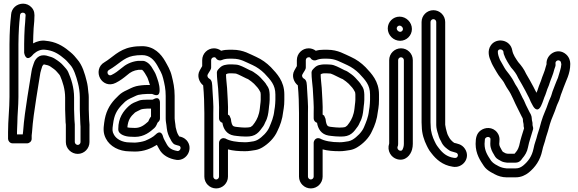

<svg xmlns="http://www.w3.org/2000/svg" viewBox="-20 -798 3231 1073"><path d="M76 -88C76 -100.7 77 -105.5 77 -112C77 -154.2 83 -205.3 83 -256V-551C83 -583.2 84.5 -615.1 86 -644.8C87.1 -669.3 89 -677.6 90.9 -700.9L91.9 -713.2C93.1 -733.7 125.3 -730.3 123.1 -711.5L122.1 -699.1C122 -698.4 122 -697.5 122 -697C122 -678.9 119.4 -669 118 -643.3C116.6 -613.6 115 -584.9 115 -552V-503C115 -503 122.6 -450.3 157.7 -485.3C161.2 -488.8 165.2 -493.2 168.2 -496.8C186.4 -513.2 209.2 -522.9 230.9 -520.2L246.4 -518.3C286.3 -511.3 313.5 -492.2 342.1 -467.7C353 -459 363 -445.6 373.6 -434.1C391.7 -414.4 405.8 -372.5 415.8 -332.7C421.5 -311.8 426 -281.2 426 -255V-186C426 -170.8 428 -140.4 428 -129C428 -109.8 430 -98.6 430 -90V-4C430 4.6 422.3 12 414.5 12C406.1 12 398 3.8 398 -4V-103C398 -111.5 396 -119 396 -129C396 -144.9 394 -173.4 394 -186V-253C394 -308.6 378.1 -357.4 360.8 -396.2C357.8 -403.1 354 -408 349.2 -414.1L335 -430.2C322.3 -445.5 305 -457.9 290.9 -466.8C280.5 -474.2 269 -479.2 257.6 -481.9C245 -486.6 234.3 -489 222 -489C187.7 -489 171.4 -455.4 168.6 -443.6C166.6 -434.7 158.8 -419.2 156.3 -399.7C148.1 -354.5 142.2 -307.3 133.3 -257.1C123.6 -194.1 113.7 -129.1 109.1 -62.9C108.2 -56.9 107.5 -51.1 107.2 -47H75V-60C75 -67.6 76 -77.6 76 -88ZM25 -60V-22C25 -11.3 34.9 3 50 3H132C142.7 3 157 -6.9 157 -22V-41C157 -43.1 158.5 -51.9 158.9 -58.3C163.2 -122.4 172.8 -184.9 182.7 -248.9C191.6 -299.8 197.8 -348.7 205.6 -391.5C207.6 -402.6 210.8 -408.5 216.4 -428.4C218.2 -431.1 221.5 -435.3 224.8 -438.3C240.5 -435.4 252.7 -432.7 262.5 -425.7C276.4 -415.7 287.9 -408.7 297 -397.8L310.8 -382C311.7 -380.8 313.3 -378.6 315.7 -374.7C330.6 -340.7 344 -298.4 344 -253V-186C344 -170.1 346 -141.6 346 -129C346 -119.2 346.6 -110.1 348 -101V-4C348 32.7 378.8 62 414.5 62C450.8 62 480 31.9 480 -4V-88.9C481.2 -103.7 478 -120.5 478 -129C478 -143.7 476 -174 476 -186V-255C476 -263.7 475.3 -271.9 473.8 -281.9C472.1 -302.3 469.9 -324.4 464.2 -345.3C454.3 -385.1 440.6 -434.3 411.1 -467.1C401.9 -479 389.1 -493.9 373.9 -506.3C344.3 -531.6 307 -558.9 253.6 -567.7L237.9 -569.7C211.1 -574.4 185.4 -566.7 165 -555.6C165.1 -584.3 166.6 -612.4 168 -640.7C169.1 -661.8 171.9 -672.7 172 -695.9C174 -720.5 172.4 -738.4 157.2 -755.6C130.7 -785.6 87.9 -782.5 63 -760.2C51.4 -749.7 43.1 -734 42.1 -716.8L41.1 -705.1C39.4 -684.4 37.2 -673.9 36 -647.2C34.5 -617.6 33 -584.6 33 -551V-256C33 -190.8 25 -126.5 25 -60Z M705 -2C660.9 -2 628.1 -22.6 616.2 -46.5C607.4 -63 606.9 -71.7 611.8 -104.6C618.1 -155.3 632.4 -180.6 658.1 -208.7L679.1 -229.7C687.6 -237 697.8 -243.4 707.9 -248C729.7 -257.3 739.3 -263.9 753 -267.7C764.5 -270.3 787.8 -273 802 -273H830C834.4 -273 872 -247.4 872 -294C872 -327.5 860.7 -353.1 853.7 -373.9C847.4 -392.9 838.4 -403.9 833 -414C825.4 -427.9 811.8 -448.4 786.9 -456.7C784.4 -457.6 781.2 -458 779 -458H753C752.1 -458 750.9 -457.9 750.2 -457.8C711.4 -453.5 680.9 -436.5 658.8 -417C637.9 -400 625.5 -390.2 603.5 -379.2C584 -368.8 571.4 -397.7 589.1 -407.1C642.8 -437.8 671 -475.7 722.8 -485.5C739.8 -488.9 753.8 -490 774 -490C816.2 -490 840.5 -464.4 859.2 -431.8C872.9 -406.6 885.5 -387.2 891.7 -360.2C899.7 -328.1 906 -300.6 906 -262V-136C906 -118.3 909.2 -107.9 910.1 -98.4L912.2 -80.2C914.4 -59.9 921.5 -38.5 932.6 -20.1C934.6 -16.8 938.2 -6.4 949.3 4.7C958.4 13.7 981.2 14.4 985.8 19.6C994.8 29.8 984.9 45.8 973.3 46.1C940.1 40.9 924.5 29.4 913 10C902.8 -10 895.1 -19.9 891.1 -34.6C891.1 -34.6 882.3 -78.7 849.3 -45.7C835.5 -31.8 814.7 -21.5 790.9 -11.3C775.5 -5.9 754.5 -2.2 734.3 -1C724 -1 714.9 -2 705 -2ZM856.7 11.6C860.8 19 865.3 26.4 868.6 33.2C886.7 69.4 924.7 89.6 967.5 95.7C968 95.8 968.9 95.9 969.5 96C1026.5 99.3 1061.7 29.9 1023.2 -13.6C1010.4 -28 994.6 -33.2 981.4 -35.6C980.5 -37.2 978.5 -41.1 975.2 -46.3C969.9 -55.3 966.1 -67.7 961.7 -87.1L959.9 -103.6C958.4 -118.7 956 -125.8 956 -136V-262C956 -306.1 948.2 -340.3 940.3 -371.8C932.1 -407.6 915.6 -432.8 902.8 -456.2C880.3 -495.5 841.5 -540 774 -540C752 -540 733.1 -538.5 713.2 -534.5C643.3 -521.4 604.8 -473.9 565.1 -451C527.4 -430.1 524.1 -388.2 539.7 -360.3C554.3 -334 588.3 -315.2 626.9 -335C652.5 -347.9 670.1 -361.7 691.2 -379C708.6 -394.4 726.4 -404.5 754.4 -408H773.9C777.5 -405.8 782.8 -399.8 789.4 -389.4C797 -375.7 803.2 -367.4 806.3 -358.1C810.6 -345.1 814.6 -334.9 817.9 -323H802C782 -323 758.2 -320.3 741 -316.3C716.4 -309.7 703.7 -300.5 688.1 -293.9C671.8 -286.6 656.4 -277.7 644.3 -265.7L621.9 -243.3C589.6 -208 569.5 -169.7 562.2 -111.4C557.3 -78 556.5 -52.8 571.8 -23.5C594.3 20.4 645.2 47.6 704.2 48C712.8 48.6 725 49 735 49C784.5 49 824.6 31.7 856.7 11.6ZM836.9 -242.9C834.3 -241.4 832.4 -241 830 -241H802C789.3 -241 767.6 -240.1 757.7 -236.2L747.7 -232.2C739 -228.7 717.8 -222.1 700.5 -205.9C669.2 -177.5 641 -139 641 -78V-75C641 -44.6 685.5 -34.3 707.9 -34C716.5 -33.3 725 -33 734 -33C786.6 -33 819.7 -61.9 842.6 -82.3C847.9 -87 851.2 -92.4 854.6 -99.2L859.8 -110.8C860.9 -113.1 861.9 -114.4 864 -116C870.5 -120.9 874 -129.4 874 -136V-221C874 -221 877.4 -265.4 836.9 -242.9ZM709 -84C703 -84 696.8 -84.9 691.7 -86.5C696.2 -128.5 708.6 -145.9 734.7 -169.4C737.6 -172 751.9 -178.3 767.6 -186.3C774.2 -188.9 794.2 -191 802 -191H824V-146.7C820.3 -142.2 816.6 -136.7 814.2 -131.3L809.5 -120.9C809.3 -120.5 809.1 -120.1 807.7 -118.2C786 -98.9 766.2 -83 734 -83C725.2 -83 717.1 -84 709 -84Z M1238.9 -24.3C1238 -24.7 1230 -26 1229 -26C1213.9 -26 1204 -11.7 1204 -1V189C1204 197.6 1196.6 205 1188 205C1179.4 205 1172 197.6 1172 189V-165.4C1174.3 -214.3 1168.8 -258 1167 -302.2C1165.6 -326.9 1167 -350 1148.7 -359.1C1143.2 -362.1 1136.3 -370.8 1140.4 -380.8L1145.1 -389.3C1149.6 -398.4 1160 -408.7 1160 -421V-462C1160 -470.6 1167.4 -478 1176 -478C1182.1 -478 1184.3 -477 1188.2 -471.1C1195.5 -460.2 1210.4 -457.8 1220.2 -462.6C1228.4 -466.7 1244.1 -470 1259 -470H1280C1326.2 -470 1351 -451.8 1392 -434.1C1416.5 -422.8 1439.3 -406.2 1458 -387.6C1492 -351.1 1519 -324.2 1519 -270V-240C1519 -227.3 1517.4 -213.1 1516.2 -200.1L1513.3 -181.9C1513.2 -181.5 1513.2 -180.8 1513.1 -180.5C1509.4 -143.1 1496.9 -115.3 1484.9 -86.6C1474 -60.4 1445.9 -32.3 1421 -17.4C1415.2 -13.8 1406.5 -10.5 1398.3 -8.6L1373.3 -4.7C1365.5 -3.6 1357.1 -3 1349 -3C1303.2 -3 1264 -10 1238.9 -24.3ZM1188 255C1224.4 255 1254 225.4 1254 189V36.7C1281.4 44.7 1314.9 47 1349 47C1359.6 47 1369.9 46.3 1380.7 44.7L1406.8 40.7C1421.5 38.4 1435.7 32.3 1447 25.4C1478.9 6.2 1513.6 -26.4 1530.7 -66.6C1545.2 -95.7 1558.3 -131.7 1562.8 -174.8L1565.7 -193.1C1567.9 -207.2 1569 -222.5 1569 -240V-270C1569 -345.4 1526.4 -387.4 1494 -422.3C1469.9 -446.5 1443 -465.8 1412.1 -479.9C1377.6 -494.6 1341 -520 1280 -520H1259C1244.3 -520 1231.8 -518.7 1215.9 -514.3C1205.2 -522.7 1190.5 -528 1176 -528C1139.6 -528 1110 -498.4 1110 -462V-428.6C1106.2 -422.6 1100.3 -411.6 1096.1 -404.1C1078.4 -372.3 1094.7 -337.1 1115.4 -321C1120.2 -270.3 1122 -214.9 1122 -166V189C1122 225.4 1151.6 255 1188 255ZM1259 -388H1280C1285 -388 1291.2 -387 1297 -387C1297 -387 1298 -387 1300.1 -386.3C1316.7 -380.8 1337.4 -368.3 1357.8 -359.2C1361 -357.8 1364.4 -357 1367.1 -355.2C1377.2 -348.5 1391.2 -338.3 1399.9 -329.7L1419.1 -308.7C1422.1 -304.9 1425.3 -300.5 1426 -299.3C1428.4 -293.8 1436 -283.9 1436 -280C1436 -277 1437 -273.1 1437 -270V-240C1437 -232.4 1435.5 -221.2 1434.2 -210.9L1432.1 -191.7C1428 -154.5 1416.1 -130.6 1403.4 -112.2C1392.3 -96.1 1392.7 -96.6 1379.8 -87.9C1375.5 -86.4 1361.5 -85 1349 -85C1338.3 -85 1319.4 -86.5 1310.3 -87.8L1294.7 -89.7C1281.8 -92.1 1277 -96.5 1272.6 -117.3L1270.7 -130.5C1270.6 -131.4 1270.2 -133.3 1270 -134.2L1262.6 -151.8C1261.9 -152.5 1254.9 -157.1 1254 -157.6V-163.5C1256 -212.8 1250.9 -259.2 1249 -306.5C1246.7 -335.3 1243.4 -358 1243 -382.4C1246.4 -385.3 1253.1 -388 1259 -388ZM1242 -435.8C1216.4 -432.7 1204.7 -415 1199.3 -409.7C1194.5 -404.9 1192 -397.5 1192 -392C1192 -360.4 1196.8 -331.4 1199 -303.5C1201.2 -253.4 1206 -211.1 1204 -164.5V-136C1204 -124.1 1212.8 -114.6 1222.9 -111.7C1227.5 -79.4 1245.6 -47.2 1287.4 -40.3L1303.7 -38.2C1315.2 -36.6 1334.7 -35 1349 -35C1363.9 -35 1384.2 -34.2 1403.2 -43.6C1420.5 -52.3 1431.9 -65.6 1443.7 -82.6C1456.1 -96.9 1459.8 -109.6 1463 -116.1C1475.7 -138 1479.4 -164 1481.9 -186.3L1483.8 -205.1C1484.9 -213.6 1487 -227.1 1487 -240V-270C1487 -274 1486.3 -280.1 1486 -282.5C1484.6 -302.3 1476.3 -314.2 1470.4 -322.1C1466.9 -328.9 1462.6 -335.1 1456.5 -341.8L1436.5 -363.8C1424.2 -377.3 1406.5 -389 1394.9 -396.8C1389.3 -400.5 1382.5 -403.6 1376.7 -405.5C1360.9 -412.7 1339.5 -425.8 1315.9 -433.7C1310.7 -435.5 1301.8 -436.9 1298.6 -437C1292.2 -437.6 1286 -438 1280 -438H1259C1253.5 -438 1245 -436.5 1242 -435.8Z M1767.9 -24.3C1767 -24.7 1759 -26 1758 -26C1742.9 -26 1733 -11.7 1733 -1V189C1733 197.6 1725.6 205 1717 205C1708.4 205 1701 197.6 1701 189V-165.4C1703.3 -214.3 1697.8 -258 1696 -302.2C1694.6 -326.9 1696 -350 1677.7 -359.1C1672.2 -362.1 1665.3 -370.8 1669.4 -380.8L1674.1 -389.3C1678.6 -398.4 1689 -408.7 1689 -421V-462C1689 -470.6 1696.4 -478 1705 -478C1711.1 -478 1713.3 -477 1717.2 -471.1C1724.5 -460.2 1739.4 -457.8 1749.2 -462.6C1757.4 -466.7 1773.1 -470 1788 -470H1809C1855.2 -470 1880 -451.8 1921 -434.1C1945.5 -422.8 1968.3 -406.2 1987 -387.6C2021 -351.1 2048 -324.2 2048 -270V-240C2048 -227.3 2046.4 -213.1 2045.2 -200.1L2042.3 -181.9C2042.2 -181.5 2042.2 -180.8 2042.1 -180.5C2038.4 -143.1 2025.9 -115.3 2013.9 -86.6C2003 -60.4 1974.9 -32.3 1950 -17.4C1944.2 -13.8 1935.5 -10.5 1927.3 -8.6L1902.3 -4.7C1894.5 -3.6 1886.1 -3 1878 -3C1832.2 -3 1793 -10 1767.9 -24.3ZM1717 255C1753.4 255 1783 225.4 1783 189V36.7C1810.4 44.7 1843.9 47 1878 47C1888.6 47 1898.9 46.3 1909.7 44.7L1935.8 40.7C1950.5 38.4 1964.7 32.3 1976 25.4C2007.9 6.2 2042.6 -26.4 2059.7 -66.6C2074.2 -95.7 2087.3 -131.7 2091.8 -174.8L2094.7 -193.1C2096.9 -207.2 2098 -222.5 2098 -240V-270C2098 -345.4 2055.4 -387.4 2023 -422.3C1998.9 -446.5 1972 -465.8 1941.1 -479.9C1906.6 -494.6 1870 -520 1809 -520H1788C1773.3 -520 1760.8 -518.7 1744.9 -514.3C1734.2 -522.7 1719.5 -528 1705 -528C1668.6 -528 1639 -498.4 1639 -462V-428.6C1635.2 -422.6 1629.3 -411.6 1625.1 -404.1C1607.4 -372.3 1623.7 -337.1 1644.4 -321C1649.2 -270.3 1651 -214.9 1651 -166V189C1651 225.4 1680.6 255 1717 255ZM1788 -388H1809C1814 -388 1820.2 -387 1826 -387C1826 -387 1827 -387 1829.1 -386.3C1845.7 -380.8 1866.4 -368.3 1886.8 -359.2C1890 -357.8 1893.4 -357 1896.1 -355.2C1906.2 -348.5 1920.2 -338.3 1928.9 -329.7L1948.1 -308.7C1951.1 -304.9 1954.3 -300.5 1955 -299.3C1957.4 -293.8 1965 -283.9 1965 -280C1965 -277 1966 -273.1 1966 -270V-240C1966 -232.4 1964.5 -221.2 1963.2 -210.9L1961.1 -191.7C1957 -154.5 1945.1 -130.6 1932.4 -112.2C1921.3 -96.1 1921.7 -96.6 1908.8 -87.9C1904.5 -86.4 1890.5 -85 1878 -85C1867.3 -85 1848.4 -86.5 1839.3 -87.8L1823.7 -89.7C1810.8 -92.1 1806 -96.5 1801.6 -117.3L1799.7 -130.5C1799.6 -131.4 1799.2 -133.3 1799 -134.2L1791.6 -151.8C1790.9 -152.5 1783.9 -157.1 1783 -157.6V-163.5C1785 -212.8 1779.9 -259.2 1778 -306.5C1775.7 -335.3 1772.4 -358 1772 -382.4C1775.4 -385.3 1782.1 -388 1788 -388ZM1771 -435.8C1745.4 -432.7 1733.7 -415 1728.3 -409.7C1723.5 -404.9 1721 -397.5 1721 -392C1721 -360.4 1725.8 -331.4 1728 -303.5C1730.2 -253.4 1735 -211.1 1733 -164.5V-136C1733 -124.1 1741.8 -114.6 1751.9 -111.7C1756.5 -79.4 1774.6 -47.2 1816.4 -40.3L1832.7 -38.2C1844.2 -36.6 1863.7 -35 1878 -35C1892.9 -35 1913.2 -34.2 1932.2 -43.6C1949.5 -52.3 1960.9 -65.6 1972.7 -82.6C1985.1 -96.9 1988.8 -109.6 1992 -116.1C2004.7 -138 2008.4 -164 2010.9 -186.3L2012.8 -205.1C2013.9 -213.6 2016 -227.1 2016 -240V-270C2016 -274 2015.3 -280.1 2015 -282.5C2013.6 -302.3 2005.3 -314.2 1999.4 -322.1C1995.9 -328.9 1991.6 -335.1 1985.5 -341.8L1965.5 -363.8C1953.2 -377.3 1935.5 -389 1923.9 -396.8C1918.3 -400.5 1911.5 -403.6 1905.7 -405.5C1889.9 -412.7 1868.5 -425.8 1844.9 -433.7C1839.7 -435.5 1830.8 -436.9 1827.6 -437C1821.2 -437.6 1815 -438 1809 -438H1788C1782.5 -438 1774 -436.5 1771 -435.8Z M2205 -462C2205 -470.6 2212.4 -478 2221 -478C2229.6 -478 2237 -470.6 2237 -462V6C2237 12.2 2236.2 18.8 2234.6 24.7C2229.4 43.5 2223.6 46.5 2212.8 43.4C2206.1 41.5 2199.2 32.3 2201.2 23.2C2201.6 21.9 2205 18 2205 6ZM2155 -462V3.7C2141.3 45.2 2166 82.2 2199.2 91.6C2246.4 104.8 2274.5 68.1 2282.8 37.8C2285.7 27.3 2287 16.5 2287 6V-462C2287 -498.4 2257.4 -528 2221 -528C2184.6 -528 2155 -498.4 2155 -462ZM2197 -639C2197 -647.6 2204.4 -655 2213 -655C2222.1 -655 2232 -645.3 2232 -636C2232 -627.4 2224.6 -620 2216 -620C2206.9 -620 2197 -629.7 2197 -639ZM2147 -639C2147 -601.6 2178.5 -570 2216 -570C2252.4 -570 2282 -599.6 2282 -636C2282 -673.4 2250.5 -705 2213 -705C2176.6 -705 2147 -675.4 2147 -639Z M2386 -114V-675C2386 -683.6 2393.4 -691 2402 -691C2410.6 -691 2418 -683.6 2418 -675V-99C2418 -83.2 2423 -63.5 2428.2 -49.2L2432 -36.1C2432.2 -35.3 2432.6 -34.3 2432.8 -33.7L2436.8 -23.7C2437.1 -22.9 2437.6 -21.8 2437.9 -21.2L2445.1 -7.9C2456 19.7 2479.5 34.7 2493.1 43.8C2494.9 45 2497.4 46.2 2499.1 46.7C2528 56.4 2532.1 54.3 2536.6 61.2C2539.2 65.2 2539.6 68.7 2538.7 72.6C2536 83.7 2527.7 85.7 2517.5 84.3C2477.4 78.5 2453.3 57.7 2431 28C2425 20 2419.4 12.9 2416.4 6.8L2409.4 -7.2C2397.6 -30.7 2387 -62.6 2387 -93C2387 -99.8 2386 -106.4 2386 -114ZM2336 -675V-114C2336 -106.1 2336.2 -100.8 2337 -91.8C2337.5 -50.7 2350.5 -13 2364.6 15.2L2371.6 29.2C2376.7 39.4 2382.7 48.1 2391.4 58.6C2416.8 92.1 2453.4 125.2 2509.1 133.5C2563.6 144.9 2612.6 86 2578.4 33.8C2560.4 6.3 2532.9 4.7 2518.1 0.3C2503.7 -9.7 2494.2 -22 2490.1 -29.8L2482.7 -43.6L2479.7 -51.1L2476 -63.9C2473.1 -74.3 2470.3 -84.5 2468 -100.8V-675C2468 -711.4 2438.4 -741 2402 -741C2365.6 -741 2336 -711.4 2336 -675Z M2952 -134C2952 -151.3 2943.8 -163.9 2939.7 -170.4L2919.1 -211.7C2914.8 -219.5 2911.1 -233.8 2900.7 -250.5C2888.5 -275.2 2876.6 -303.2 2859.8 -326.9C2854.3 -336 2846.9 -353.5 2836.4 -367.5C2822.2 -389.5 2807.8 -403.5 2799.8 -418.2C2794.6 -427.4 2777 -457.5 2774 -463.8L2770.2 -473.3C2763.7 -489.5 2759.3 -509.4 2764.3 -516.5C2772.1 -527.4 2790.4 -521.1 2793.3 -509.3C2793.8 -504.9 2794.1 -499.8 2795.3 -496.1C2805 -466.9 2823.3 -440 2835.2 -422.1C2835.8 -421.2 2836.8 -420 2837.3 -419.4C2853.5 -401.1 2865.7 -385.5 2875.1 -364C2875.4 -363.3 2875.9 -362.4 2876.1 -361.9C2890.7 -335.7 2904 -314.9 2916.4 -290.3C2925.1 -271.4 2936 -254.3 2940.6 -242.1C2946.7 -226 2953.5 -216.2 2958.6 -205.8C2958.6 -205.8 2981.3 -161.8 3003.4 -205.8C3014.1 -227.2 3020.5 -253.1 3027.4 -266.8C3029.4 -270.9 3031.8 -278.9 3032.2 -280.4L3038.7 -299.9C3042.6 -310.8 3047.4 -318.3 3051.1 -332.4C3057.9 -354.6 3071.1 -380.7 3078.2 -411.7C3081 -421.1 3086.8 -430.6 3084.5 -441.9C3081.7 -456.2 3099 -466.9 3110.4 -456.8C3114.5 -453.2 3114.8 -451.9 3117 -439.1C3116.3 -416.3 3105.3 -391.1 3098 -363C3093.5 -350.4 3088.2 -342.5 3082.2 -324.5C3078 -310.7 3068.1 -291.6 3062.7 -270.1C3059.1 -255.5 3051 -243.9 3043.2 -220.6C3032.9 -187.3 3016.7 -158.8 3004.8 -117.5C2998 -90.1 2991.9 -70.9 2983.3 -44.9C2983 -44.1 2982.7 -42.9 2982.6 -42.2C2977.3 -17.7 2967.6 0.3 2961.5 33.1C2952.6 75.6 2932.1 103.8 2903.4 127.5C2890.4 137.5 2878.7 143 2862 143H2811C2792.6 141.3 2781.6 137.8 2768.3 131.7L2747.3 120.2C2738.5 115 2731.5 108.7 2725.1 101.1C2704.6 70.4 2688 45.6 2688 6C2688 -0.4 2688.9 -11.5 2689.8 -19C2691.2 -30.9 2710.2 -38.1 2718.8 -27.2C2722.9 -21.8 2720 -21.9 2720 6C2720 33.1 2732.8 53.4 2740.2 65.3C2745.1 74.4 2750.5 85.4 2763.9 92.9L2781.9 102.9C2786.8 105.6 2793.1 107.7 2798.9 108.7L2810.9 110.7C2812.2 110.9 2814 111 2815 111H2861C2886.9 111 2897.3 89.1 2898.8 87.5C2914 70.1 2925.7 51.3 2930.6 25.7C2937.3 -9.6 2948.6 -36.9 2959.1 -75.4C2961.8 -85.3 2956 -92.1 2956 -101V-108C2956 -117.3 2952 -123.5 2952 -134ZM2638 6C2638 62.5 2664.7 100.6 2684.2 129.9C2693.6 144 2707.9 155.1 2722.7 163.8L2745 175.9C2763.1 185.8 2786.8 193 2810 193H2862C2892.6 193 2916.4 180.8 2934.6 166.5C2971.1 136.7 2999 98.2 3010.5 42.9C3015.4 16.8 3023.7 2.7 3031.2 -30.4C3039.5 -55.6 3046 -75.9 3053.2 -104.5C3062.7 -137.4 3078.3 -165.3 3090.8 -205.4C3095.6 -219.2 3105.3 -234.1 3111.3 -257.9C3114.7 -271.6 3123.4 -288.7 3129.9 -309.5C3142.3 -345.9 3167 -384.4 3167 -441C3167 -457.1 3161.4 -478.4 3143.6 -494.2C3095.8 -536.4 3029.9 -493.3 3034.4 -439.3C3033.2 -435.5 3030.7 -428.6 3029.6 -423.4C3024 -398.1 3011.8 -375.2 3003.1 -346.2C3000.7 -338.4 2997.5 -333.4 2991.4 -316.2L2984.3 -294.9C2982.3 -288.9 2980.6 -285.2 2978.3 -279.6C2972 -291.8 2965.8 -302.4 2961.6 -311.8C2946.9 -341.1 2934.9 -359.3 2920.4 -385.1C2909 -410.9 2893 -431.9 2875.9 -451.3C2863.4 -470 2847.2 -491.2 2842.6 -517.3C2832.2 -576.4 2755.4 -590 2723.7 -545.5C2701 -513.8 2713.5 -476 2724.2 -453.8L2728 -444.3C2733.9 -430.8 2751.2 -402.5 2756.2 -393.8C2768.5 -371.3 2786 -353.8 2794.8 -339.8C2799.6 -332.1 2808.4 -312.8 2818.7 -298.5C2841 -267.3 2853.6 -228 2874.9 -188.3L2895.6 -146.8C2897.2 -143.8 2901.2 -137.4 2902 -133.6C2902.1 -124.1 2903 -115.3 2906 -104.2V-101C2906 -94 2906.4 -89.8 2908.8 -81.1C2900.2 -51.2 2888.9 -22 2881.7 15.2C2875 38.2 2869.4 45.1 2855.7 61H2817.1C2812.3 60.2 2809.1 60 2804.7 58.3L2790 50.2C2789.1 49.2 2785.2 43.5 2784.4 41.8C2777.6 28.3 2770 18.6 2770 6C2770 -6.1 2778.1 -32.4 2758.2 -57.9C2732.8 -90.6 2690 -87.7 2664.7 -67.9C2644.4 -52 2638 -28.8 2638 6Z"/></svg>

Font: HoneyBee
Style: Str
Weight: 700
Foundry: Cannot Into Space Fonts
Version: Version 0.89